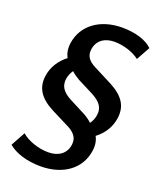

<svg xmlns="http://www.w3.org/2000/svg" viewBox="-166 -919 917 1120"><g transform="rotate(20 292.5 -359.0)"><path d="M223.6 102.5C360.8 102.5 461.9 31.2 478.5 -85.9C483.9 -120.6 478.5 -150.4 465.3 -174.3C513.7 -210.9 543 -259.8 550.8 -314.9C561.5 -390.1 529.3 -444.3 442.4 -490.2L326.2 -549.8C280.8 -573.2 263.2 -600.1 269 -641.1C277.3 -697.3 320.8 -728 381.8 -728C437.5 -728 499 -709 538.1 -678.2L585 -762.7C546.9 -799.8 479.5 -821.3 396.5 -821.3C259.8 -821.3 159.2 -748.5 142.6 -632.8C137.7 -597.7 143.6 -568.4 156.7 -544.9C108.9 -508.3 79.1 -460 70.8 -404.3C60.1 -328.6 93.3 -273.9 179.2 -229L296.4 -169.9C342.8 -144.5 358.4 -116.7 353 -77.6C345.2 -21.5 300.8 10.3 237.3 10.3C175.3 10.3 107.4 -14.2 70.8 -46.9L22 42C64.5 78.6 137.2 102.5 223.6 102.5ZM189.9 -428.2C192.9 -448.2 200.2 -466.8 212.9 -484.4C226.1 -471.7 243.2 -459.5 262.2 -448.7L362.8 -397.5C419.4 -367.2 438.5 -335 431.6 -290.5C428.7 -270.5 421.4 -252 408.7 -234.4C395.5 -247.1 378.9 -259.3 359.9 -270L259.3 -321.8C202.6 -351.6 183.6 -383.8 189.9 -428.2Z"/></g></svg>

Font: Winston SemiBold
Style: Italic
Weight: 600
Italic angle: -8.13011°
Designer: Vernon Adams, Kim Jin-seong, David Berlow, Cristiano Sobral
Foundry: The Winston Project Authors
Version: Version 3.004